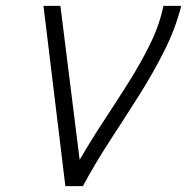

<svg xmlns="http://www.w3.org/2000/svg" viewBox="-20 -638 641 658"><path d="M204 0 129 -618H187L253 -90Q291 -156 334.5 -222Q378 -288 420 -354.5Q462 -421 494.5 -487Q527 -553 540 -618H601Q582 -541 543 -463.5Q504 -386 455.5 -309.5Q407 -233 356.5 -155.5Q306 -78 264 0Z"/></svg>

Font: Victor Mono Thin ExtraLight
Style: Italic
Weight: 250
Italic angle: -12°
Monospace: yes
Version: Version 1.561;gftools[0.9.30]